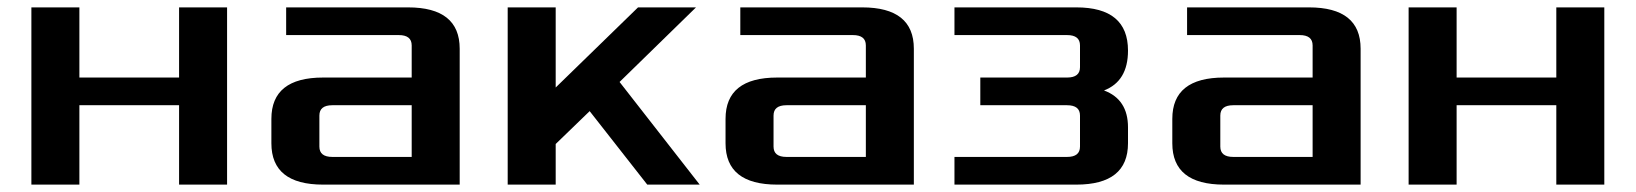

<svg xmlns="http://www.w3.org/2000/svg" viewBox="-20 -500 4430 520"><path d="M65 0V-480H195V-290H465V-480H595V0H465V-215H195V0Z M715 -112V-178Q715 -290 855 -290H1095V-377Q1095 -405 1060 -405H755V-480H1085Q1225 -480 1225 -368V0H855Q715 0 715 -112ZM845 -103Q845 -75 880 -75H1095V-215H880Q845 -215 845 -187Z M1355 0V-480H1485V-263L1708 -480H1865L1658 -278L1875 0H1733L1577 -199L1485 -110V0Z M1945 -112V-178Q1945 -290 2085 -290H2325V-377Q2325 -405 2290 -405H1985V-480H2315Q2455 -480 2455 -368V0H2085Q1945 0 1945 -112ZM2075 -103Q2075 -75 2110 -75H2325V-215H2110Q2075 -215 2075 -187Z M2565 0V-75H2870Q2905 -75 2905 -103V-187Q2905 -215 2870 -215H2635V-290H2870Q2905 -290 2905 -318V-377Q2905 -405 2870 -405H2565V-480H2895Q3035 -480 3035 -363Q3035 -280 2970 -255Q3035 -231 3035 -155V-112Q3035 0 2895 0Z M3155 -112V-178Q3155 -290 3295 -290H3535V-377Q3535 -405 3500 -405H3195V-480H3525Q3665 -480 3665 -368V0H3295Q3155 0 3155 -112ZM3285 -103Q3285 -75 3320 -75H3535V-215H3320Q3285 -215 3285 -187Z M3795 0V-480H3925V-290H4195V-480H4325V0H4195V-215H3925V0Z"/></svg>

Font: Xolonium
Style: Regular
Weight: 400
Designer: Severin Meyer
Version: Version 4.2